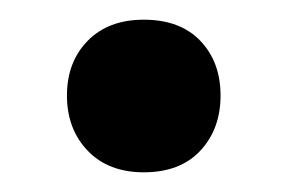

<svg xmlns="http://www.w3.org/2000/svg" viewBox="-20 -365 292 195"><path d="M126 -190Q90 -190 69 -212Q48 -234 48 -268Q48 -302 69 -323.5Q90 -345 126 -345Q163 -345 183.5 -323.5Q204 -302 204 -268Q204 -234 183.5 -212Q163 -190 126 -190Z"/></svg>

Font: Chiron GoRound TC SB
Style: Regular
Weight: 500
Designer: Ryoko NISHIZUKA 西塚涼子 (kana, bopomofo & ideographs); Paul D. Hunt (Latin, Greek & Cyrillic); Sandoll Communications 산돌커뮤니
Foundry: Adobe
Version: Version 1.000;hotconv 1.1.1;makeotfexe 2.6.0